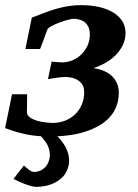

<svg xmlns="http://www.w3.org/2000/svg" viewBox="-37 -520 537 748"><path d="M56.2 125Q59.6 127.9 64.5 132.1Q69.3 136.2 74.5 140.4Q79.6 144.5 85.2 147.2Q90.8 149.9 95.7 149.9Q113.3 149.9 128.9 139.9Q144.5 129.9 151.9 110.8Q157.7 95.7 157.2 81.5Q156.7 67.4 152.1 54.7Q147.5 42 139.4 31Q131.3 20 122.6 10.7Q87.9 8.8 54.9 1.2Q22 -6.3 -17.1 -21L9.8 -152.8H68.8L67.9 -83Q67.9 -70.3 80.3 -62Q92.8 -53.7 109.6 -49.1Q126.5 -44.4 143.1 -42.7Q159.7 -41 168 -41Q193.8 -41 216.3 -49.8Q238.8 -58.6 255.4 -74.5Q272 -90.3 281.5 -112.3Q291 -134.3 291 -160.2Q291 -180.7 282.2 -192.6Q273.4 -204.6 261.2 -210.7Q249 -216.8 236.3 -218.5Q223.6 -220.2 215.8 -220.2Q208 -220.2 197 -218.8Q186 -217.3 175.3 -215.8L149.9 -211.9L164.1 -279.8Q185.1 -278.3 193.1 -277.6Q201.2 -276.9 204.1 -276.9Q226.1 -276.9 245.8 -285.4Q265.6 -293.9 280.5 -308.6Q295.4 -323.2 304.2 -342.8Q313 -362.3 313 -384.8Q313 -404.3 306.6 -416.5Q300.3 -428.7 290.8 -435.3Q281.2 -441.9 270.3 -444.3Q259.3 -446.8 250 -446.8Q243.2 -446.8 227.3 -442.6Q211.4 -438.5 194.3 -432.1Q177.2 -425.8 163.3 -418.2Q149.4 -410.6 147 -403.8Q139.6 -384.8 134.3 -369.1Q129.4 -356 125 -344Q120.6 -332 119.1 -329.1H62L86.9 -451.2Q116.2 -462.9 140.6 -471.9Q165 -481 187.5 -487.1Q210 -493.2 231.9 -496.6Q253.9 -500 277.8 -500Q318.8 -500 351.3 -492.2Q383.8 -484.4 406 -470.2Q428.2 -456.1 440.2 -436.3Q452.1 -416.5 452.1 -392.1Q452.1 -366.2 441.2 -344Q430.2 -321.8 412.4 -304.2Q394.5 -286.6 372.1 -274.2Q349.6 -261.7 327.1 -254.9Q377.4 -246.6 401.6 -221.2Q425.8 -195.8 425.8 -159.2Q425.8 -127.4 415.3 -102.8Q404.8 -78.1 387 -59.8Q369.1 -41.5 345.5 -28.6Q321.8 -15.6 295.2 -7.1Q268.6 1.5 240.7 5.6Q212.9 9.8 186.5 11.2Q198.2 22.5 208.5 36.9Q218.8 51.3 225.1 67.6Q231.4 84 232.2 102.3Q232.9 120.6 225.6 140.1Q218.3 159.2 204.3 172.1Q190.4 185.1 173.6 193.1Q156.7 201.2 138.7 204.6Q120.6 208 104.5 208Q94.7 208 82.8 204.6Q70.8 201.2 58.6 196.5Q46.4 191.9 34.9 186.5Q23.4 181.2 15.6 176.8Z"/></svg>

Font: Charis SIL CyrE
Style: Bold Italic
Weight: 700
Italic angle: -11°
Foundry: SIL International
Version: Version 5.000